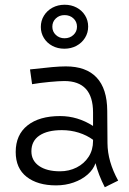

<svg xmlns="http://www.w3.org/2000/svg" viewBox="-20 -767 541 806"><path d="M419.9 19Q393.1 -33.2 380.9 -82Q372.1 -55.7 347.9 -34.4Q323.7 -13.2 289.3 -1Q254.9 11.2 215.3 11.2Q137.7 11.2 91.8 -24.7Q45.9 -60.5 45.9 -128.9Q45.9 -201.2 95.5 -240.5Q145 -279.8 232.4 -279.8Q305.7 -279.8 370.6 -238.3V-294.9Q370.6 -426.8 250 -426.8Q228.5 -426.8 188.7 -423.1Q148.9 -419.4 114.7 -413.6L106 -475.6Q165.5 -482.4 199.5 -485.4Q233.4 -488.3 256.3 -488.3Q341.8 -488.3 385.7 -441.4Q429.7 -394.5 430.2 -301.8L431.2 -166Q431.6 -89.4 476.1 -8.8ZM370.6 -175.3V-180.2Q344.7 -199.2 310.8 -210Q276.9 -220.7 239.7 -220.7Q179.2 -220.7 145.5 -198Q111.8 -175.3 111.8 -131.8Q111.8 -92.8 144 -70.3Q176.3 -47.9 231.9 -47.9Q270 -47.9 301.8 -64Q333.5 -80.1 352.1 -108.9Q370.6 -137.7 370.6 -175.3ZM151.4 -653.8Q151.4 -680.2 164.6 -701.4Q177.7 -722.7 200.4 -734.9Q223.1 -747.1 251.5 -747.1Q279.3 -747.1 301.8 -735.1Q324.2 -723.1 337.2 -702.1Q350.1 -681.2 350.1 -655.3Q350.1 -629.4 336.9 -608.2Q323.7 -586.9 301 -574.7Q278.3 -562.5 250 -562.5Q222.2 -562.5 199.7 -574.5Q177.2 -586.4 164.3 -607.4Q151.4 -628.4 151.4 -653.8ZM303.2 -654.8Q303.2 -675.8 288.3 -689.7Q273.4 -703.6 251 -703.6Q229 -703.6 214.4 -689.7Q199.7 -675.8 199.7 -654.8Q199.7 -634.3 214.4 -620.4Q229 -606.4 251 -606.4Q273.4 -606.4 288.3 -620.4Q303.2 -634.3 303.2 -654.8Z"/></svg>

Font: Selawik Semilight
Style: Regular
Weight: 300
Designer: Aaron Bell
Foundry: Microsoft Corporation
Version: Version 1.01